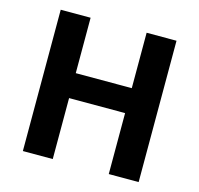

<svg xmlns="http://www.w3.org/2000/svg" viewBox="-104 -825 973 937"><g transform="rotate(15 382.5 -357.0)"><path d="M675 0V-714H524V-434H241V-714H90V0H241V-308H524V0Z"/></g></svg>

Font: Noto Sans Malayalam
Style: Bold
Weight: 700
Designer: Jelle Bosma - Monotype Design Team
Foundry: Monotype Imaging Inc.
Version: Version 2.104